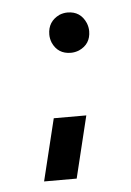

<svg xmlns="http://www.w3.org/2000/svg" viewBox="-39 -406 313 459"><g transform="rotate(-5 118.0 -176.5)"><path d="M48.8 22.5 85 -126H163.1L127 22.5ZM91.8 -326.2Q91.8 -357.4 120.1 -371.1Q129.9 -375 139.6 -375Q170.9 -375 183.6 -345.7Q187.5 -335.9 187.5 -326.2Q187.5 -294.9 159.2 -282.2Q149.4 -278.3 139.6 -278.3Q108.4 -278.3 95.7 -306.6Q91.8 -316.4 91.8 -326.2Z"/></g></svg>

Font: Post No Bills Colombo SemiBold
Style: Regular
Weight: 600
Designer: Kosala Senevirathne, Siva Puranthara, Lasantha Premarathna, Tharique Azeez
Foundry: Mooniak
Version: Version 1.220 ; ttfautohint (v1.6)